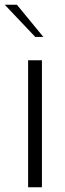

<svg xmlns="http://www.w3.org/2000/svg" viewBox="-36 -786 274 806"><path d="M82 0V-533H140V0ZM112 -631 -16 -766H35L146 -631Z"/></svg>

Font: Exo Thin Light
Style: Regular
Weight: 300
Version: Version 2.000